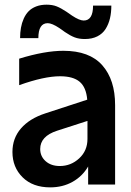

<svg xmlns="http://www.w3.org/2000/svg" viewBox="-20 -789 561 821"><path d="M342.8 -622.1Q317.9 -622.1 299.3 -629.2Q280.8 -636.2 257.8 -651.9L233.9 -668.9Q202.1 -689.9 184.1 -689.9Q144 -689.9 144 -626H65.9Q65.9 -649.9 69.6 -670.4Q73.2 -690.9 81.5 -709.5Q89.8 -728 102.5 -741Q115.2 -753.9 134.8 -761.5Q154.3 -769 179.2 -769Q204.1 -769 222.4 -761.7Q240.7 -754.4 264.2 -738.8L288.1 -722.2Q319.8 -701.2 337.9 -701.2Q377.9 -701.2 377.9 -765.1H456.1Q456.1 -735.4 450.2 -710.4Q444.3 -685.5 431.6 -665.3Q418.9 -645 396.2 -633.5Q373.5 -622.1 342.8 -622.1ZM33.2 -139.2Q33.2 -197.8 69.8 -240Q106.4 -282.2 173.8 -304.2L353 -362.8Q348.6 -415.5 320.8 -439.2Q293 -462.9 236.8 -462.9Q168.5 -462.9 62 -424.8V-538.1Q171.4 -571.8 251 -571.8Q362.8 -571.8 417.5 -509.8Q472.2 -447.8 472.2 -339.8V0H356.9V-77.1Q332.5 -35.2 290.3 -11.5Q248 12.2 194.8 12.2Q120.1 12.2 76.7 -30.8Q33.2 -73.7 33.2 -139.2ZM151.9 -151.9Q151.9 -120.6 175 -99.9Q198.2 -79.1 235.8 -79.1Q283.2 -79.1 318.6 -111.8Q354 -144.5 354 -194.8V-272L224.1 -230Q151.9 -206.5 151.9 -151.9Z"/></svg>

Font: TASA Explorer SemiBold
Style: Regular
Weight: 600
Designer: Weizhong Zhang
Foundry: Local Remote
Version: Version 1.000;Glyphs 3.1.2 (3151)